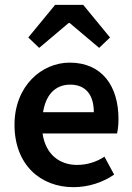

<svg xmlns="http://www.w3.org/2000/svg" viewBox="-20 -762 547 794"><path d="M40 -246C40 -82 146 12 284 12C346 12 406 -8 452 -40L412 -114C378 -92 340 -80 298 -80C230 -80 169 -120 156 -210H464C468 -228 470 -248 470 -270C470 -406 402 -503 268 -503C152 -503 40 -406 40 -246ZM97 -607 142 -564 264 -667H268L390 -564L435 -607L324 -742H208ZM270 -412C336 -412 368 -368 368 -298H158C172 -385 222 -412 270 -412Z"/></svg>

Font: DAIFUKU Sans Semibold
Style: Regular
Weight: 600
Designer: Original font ‘Source Sans 3’ : Paul D. Hunt
Foundry: Daifuku
Version: Version 1.000